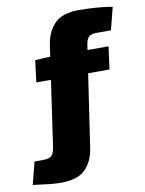

<svg xmlns="http://www.w3.org/2000/svg" viewBox="-193 -792 797 1052"><g transform="rotate(-10 205.5 -266.5)"><path d="M321 -724Q344 -724 378 -722.5Q412 -721 447 -717.5Q482 -714 506 -709L474 -584H394Q364 -584 351 -572Q338 -560 333 -528L250 32Q240 102 197.5 146.5Q155 191 60 191Q31 191 -5.5 187Q-42 183 -95 176L-63 51H-14Q18 51 31.5 38.5Q45 26 50 -5L131 -565Q142 -636 184.5 -680Q227 -724 321 -724ZM446 -500 429 -374H22L37 -495L123 -500Z"/></g></svg>

Font: Exo 2 Black
Style: Italic
Weight: 900
Italic angle: -8°
Designer: Natanael Gama
Foundry: Natanael Gama
Version: Version 2.010